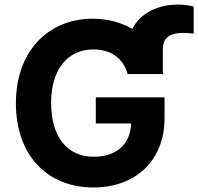

<svg xmlns="http://www.w3.org/2000/svg" viewBox="-20 -820 877 850"><path d="M701.7 -492.2C701.3 -494 701.3 -495.4 701 -497.2V-603C701 -662.6 745.4 -674.4 795.1 -674.4C809.3 -674.4 823.5 -672.2 837.4 -670.8V-791.2C812.9 -797.2 790.1 -799.7 766.3 -799.7C679 -799.7 601.6 -762.4 565.7 -692.1C516.3 -720.9 456.7 -737.2 390.6 -737.2C198.5 -737.2 50.4 -598.7 50.4 -362.9C50.4 -132.8 188.9 9.9 393.8 9.9C577.4 9.9 708.5 -106.2 708.5 -297.6V-389.2H404.1V-273.4H560.4C558.2 -183.2 496.8 -126.1 394.5 -126.1C279.1 -126.1 206.3 -212.4 206.3 -364.3C206.3 -515.6 282 -601.2 393.1 -601.2C470.9 -601.2 524.1 -561.8 544.4 -495.7V-492.2Z"/></svg>

Font: Karasuma Gothic
Style: Bold
Weight: 700
Designer: Rasmus Andersson / Ryoko Nishizuka
Foundry: Genbu
Version: Version 1.00